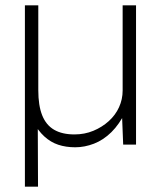

<svg xmlns="http://www.w3.org/2000/svg" viewBox="-20 -540 601 717"><path d="M73 157V-520H123V-203Q123 -146 137.5 -109.5Q152 -73 182 -55.5Q212 -38 258 -38Q296 -38 328.5 -51.5Q361 -65 386 -87.5Q411 -110 424.5 -139.5Q438 -169 438 -202V-520H488V0H440L435 -126L449 -123Q426 -76 396 -46.5Q366 -17 331 -3.5Q296 10 261 10Q226 10 197.5 0.5Q169 -9 145.5 -30.5Q122 -52 102 -88L121 -89L122 157Z"/></svg>

Font: Mach ExtraLight
Style: Regular
Weight: 250
Version: Version 1.002